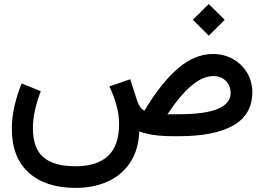

<svg xmlns="http://www.w3.org/2000/svg" viewBox="-20 -669 1297 943"><path d="M927.2 -571.8 1005.4 -649.4 1083.5 -571.8 1005.4 -493.7ZM180.2 -221.2Q162.6 -175.3 152.1 -128.9Q141.6 -82.5 141.6 -39.6Q141.6 59.1 193.1 103.3Q244.6 147.5 350.6 147.5Q456.1 147.5 510.3 97.2Q564.5 46.9 564.9 -58.6Q564.9 -105 552 -152.1Q539.1 -199.2 517.1 -244.6L619.6 -279.8L651.4 -180.7Q667.5 -131.8 689.9 -126Q772 -263.2 854.7 -333.5Q937.5 -403.8 1024.4 -403.8Q1080.6 -403.8 1124.5 -378.9Q1168.5 -354 1193.8 -311.5Q1219.2 -269 1219.2 -215.8Q1218.8 -106.4 1126.5 -53.2Q1034.2 0 857.9 0H833Q776.4 0 734.6 -6.1Q692.9 -12.2 664.1 -23.9Q660.2 68.8 618.4 130.6Q576.7 192.4 507.6 223.1Q438.5 253.9 352.1 253.9Q204.1 253.9 121.1 179Q38.1 104 38.1 -37.1Q38.1 -91.8 51 -147.9Q64 -204.1 86.4 -259.3ZM856 -107.9Q989.7 -107.9 1051.3 -135Q1112.8 -162.1 1112.8 -211.4Q1112.8 -247.6 1089.4 -271.5Q1065.9 -295.4 1027.3 -295.4Q926.8 -295.4 802.2 -107.4Z"/></svg>

Font: Vazir Medium FD-UI
Style: Medium-FD-UI
Weight: 500
Designer: Saber Rastikerdar
Foundry: Saber Rastikerdar
Version: Version 30.1.0